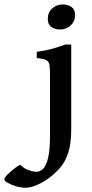

<svg xmlns="http://www.w3.org/2000/svg" viewBox="-141 -634 419 875"><path d="M201.2 -566.4Q201.2 -537.1 181.4 -518.3Q161.6 -499.5 131.8 -499.5Q108.4 -499.5 92.5 -511.5Q76.7 -523.4 76.7 -547.9Q76.7 -577.1 96.7 -595.5Q116.7 -613.8 145.5 -613.8Q168.5 -613.8 184.8 -602.3Q201.2 -590.8 201.2 -566.4ZM183.6 -46.9Q183.6 22 169.4 63.7Q155.3 105.5 132.8 130.6Q110.4 155.8 85.9 174.3Q62 193.4 30.3 207.5Q-1.5 221.7 -23.9 221.7Q-45.9 221.7 -68.4 214.8Q-90.8 208 -106 199Q-121.1 189.9 -121.1 183.6Q-121.1 175.8 -106.7 161.4Q-92.3 147 -75.2 133.8Q-58.1 120.6 -49.3 116.7Q-34.2 132.3 -12.9 140.6Q8.3 148.9 24.9 148.9Q41 148.9 55.2 135.5Q69.3 122.1 78.1 85.9Q86.9 49.8 86.9 -19V-293Q86.9 -323.7 84.2 -339.1Q81.5 -354.5 68.8 -360.6Q56.2 -366.7 26.4 -369.6V-397.5Q71.3 -404.3 97.7 -411.9Q124 -419.4 157.2 -431.2H183.6Z"/></svg>

Font: Dai Banna SIL Medium
Style: Regular
Weight: 500
Designer: Victor Gaultney
Foundry: SIL International
Version: Version 4.000